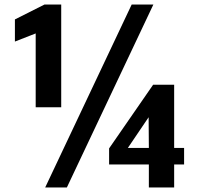

<svg xmlns="http://www.w3.org/2000/svg" viewBox="-20 -830 912 850"><path d="M138 -682 46 -646V-744L177 -810H251V-355H138ZM563 -810H659L276 0H180ZM639 -102H463V-173L658 -455H751V-175H795V-102H751V0H639ZM639 -175 638 -311 546 -175Z"/></svg>

Font: Oswald SemiBold
Style: Regular
Weight: 400
Version: Version